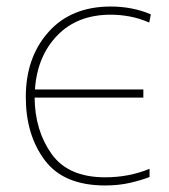

<svg xmlns="http://www.w3.org/2000/svg" viewBox="-20 -558 519 588"><path d="M302 10Q343 10 378 2Q413 -6 438 -16V-41Q375 -15 302 -15Q189 -15 138 -86.5Q87 -158 86 -259H419V-284H87Q94 -386 155.5 -449.5Q217 -513 319 -513Q348 -513 377.5 -507.5Q407 -502 437 -489L442 -514Q386 -538 319 -538Q198 -538 128.5 -460Q59 -382 59 -261Q59 -145 117 -67.5Q175 10 302 10Z"/></svg>

Font: Noto Sans UI Thin
Style: Regular
Weight: 250
Designer: Monotype Design Team
Foundry: Monotype Imaging Inc.
Version: Version 1.901